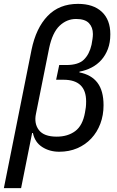

<svg xmlns="http://www.w3.org/2000/svg" viewBox="-28 -772 605 992"><path d="M135 -515Q158 -627 218 -689.5Q278 -752 375 -752Q454 -752 498 -711Q542 -670 542 -595Q542 -552 529.5 -519Q517 -486 495.5 -462Q474 -438 445 -423Q416 -408 383 -402L382 -398Q444 -386 475.5 -344.5Q507 -303 507 -228Q507 -177 490.5 -133Q474 -89 443.5 -56.5Q413 -24 371 -6Q329 12 278 12Q228 12 190 -12.5Q152 -37 142 -85H138L81 200H-8ZM278 -436H314Q377 -436 405.5 -464Q434 -492 445 -541Q448 -557 450 -571Q452 -585 452 -596Q452 -631 431.5 -652.5Q411 -674 365 -674Q317 -674 280 -639Q243 -604 226 -524L158 -185Q147 -134 173 -100Q199 -66 265 -66Q322 -66 360.5 -94.5Q399 -123 411 -190Q414 -205 415.5 -218Q417 -231 417 -248Q417 -360 300 -360H262Z"/></svg>

Font: IBM Plex Sans Text
Style: Italic
Weight: 450
Italic angle: -11°
Designer: Mike Abbink, Paul van der Laan, Pieter van Rosmalen
Foundry: Bold Monday
Version: Version 3.005